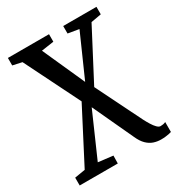

<svg xmlns="http://www.w3.org/2000/svg" viewBox="-188 -675 967 1043"><g transform="rotate(-30 296.0 -153.0)"><path d="M517.5 247Q493.5 247 471.5 239.5Q449.5 232 430.5 213.5Q411.5 195 396.5 161.5L278 -93.5L157 182L249 193L248 242H9V193L75 182L246.5 -148.5L75 -493.5L17.5 -506V-553H275.5V-506L197.5 -494.5L316 -230.5L433 -494.5L364.5 -506V-553H573V-506L508.5 -494.5L344.5 -181.5L485.5 103.5Q495.5 123 506.8 141.2Q518 159.5 529.5 171Q541 182.5 551 182.5Q559 182.5 567.8 181Q576.5 179.5 583.5 175.5V238Q577.5 240 568 242Q558.5 244 545.8 245.5Q533 247 517.5 247Z"/></g></svg>

Font: Merriweather 24pt Medium
Style: Regular
Weight: 500
Designer: Eben Sorkin
Foundry: Eben Sorkin
Version: Version 2.100